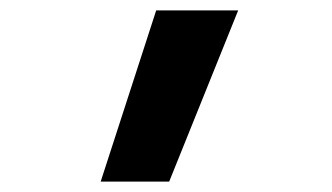

<svg xmlns="http://www.w3.org/2000/svg" viewBox="-20 -183 640 370"><path d="M174 167 281 -163H439L306 167Z"/></svg>

Font: Iosevka Custom XBdEx
Style: Regular
Weight: 800
Width: 7
Monospace: yes
Designer: Belleve Invis
Foundry: Belleve Invis
Version: Version 11.2.4; ttfautohint (v1.8.4)